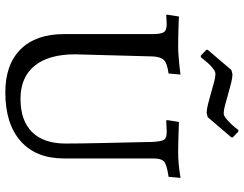

<svg xmlns="http://www.w3.org/2000/svg" viewBox="-117 -786 915 721"><g transform="rotate(90 340.5 -425.5)"><path d="M327 12Q222 12 165 -45.5Q108 -103 108 -209V-540Q108 -572 101 -583Q94 -594 71 -594Q62 -594 49.5 -593Q37 -592 37 -592L35 -596L42 -640Q42 -640 62.5 -639Q83 -638 109.5 -637.5Q136 -637 155 -637Q171 -637 189.5 -638.5Q208 -640 224 -641.5Q240 -643 250 -644.5Q260 -646 260 -646L256 -601Q219 -596 206.5 -584.5Q194 -573 192 -544L184 -250Q184 -151 227 -98Q270 -45 351 -45Q433 -45 476 -88.5Q519 -132 519 -214Q519 -235 518.5 -274Q518 -313 517 -358.5Q516 -404 515 -445.5Q514 -487 513.5 -513.5Q513 -540 513 -540Q511 -575 504.5 -584.5Q498 -594 476 -594Q467 -594 450 -593Q433 -592 433 -592L431 -596L438 -640Q438 -640 450 -639.5Q462 -639 480 -638.5Q498 -638 517.5 -637.5Q537 -637 551 -637Q573 -637 595 -639Q617 -641 632.5 -643.5Q648 -646 648 -646L644 -601Q601 -595 588 -585Q575 -575 575 -544V-208Q575 -103 510 -45.5Q445 12 327 12ZM189 -722 167 -743V-748L243 -837L259 -841Q271 -841 291.5 -836Q312 -831 334 -824.5Q356 -818 375.5 -813Q395 -808 405 -808Q414 -808 424.5 -816.5Q435 -825 445 -835.5Q455 -846 461.5 -854.5Q468 -863 468 -863H474L496 -842V-837L420 -748L404 -744Q392 -744 371.5 -749Q351 -754 329 -760.5Q307 -767 288 -772Q269 -777 258 -777Q249 -777 238 -768.5Q227 -760 217.5 -749.5Q208 -739 201.5 -730.5Q195 -722 195 -722Z"/></g></svg>

Font: Alegreya
Style: Regular
Weight: 400
Designer: Juan Pablo del Peral
Foundry: Huerta Tipografica
Version: Version 2.009